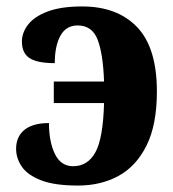

<svg xmlns="http://www.w3.org/2000/svg" viewBox="-20 -568 537 596"><path d="M222 8Q149 8 107 -8.5Q65 -25 47.5 -51Q30 -77 30 -106Q30 -144 56 -165Q82 -186 132 -186Q132 -128 150.5 -90Q169 -52 207 -52Q252 -52 276 -95Q300 -138 303 -248H147V-315H303Q300 -401 283 -445Q266 -489 221 -489Q185 -489 167.5 -457Q150 -425 150 -372Q96 -372 72 -387.5Q48 -403 48 -439Q48 -467 67.5 -492Q87 -517 128.5 -532.5Q170 -548 235 -548Q344 -548 405.5 -484Q467 -420 467 -284Q467 -181 435 -116.5Q403 -52 348 -22Q293 8 222 8Z"/></svg>

Font: Noto Serif SemiCondensed ExtraBold
Style: Regular
Weight: 800
Width: 4
Designer: Monotype Design Team
Foundry: Monotype Imaging Inc.
Version: Version 2.015